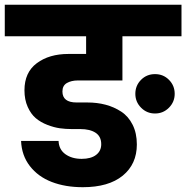

<svg xmlns="http://www.w3.org/2000/svg" viewBox="-37 -760 776 800"><path d="M526.9 -369.1Q526.9 -403.3 550.5 -427.2Q574.2 -451.2 608.9 -451.2Q643.6 -451.2 667.2 -427.2Q690.9 -403.3 690.9 -369.1Q690.9 -335.4 667 -311.3Q643.1 -287.1 608.9 -287.1Q574.7 -287.1 550.8 -311.3Q526.9 -335.4 526.9 -369.1ZM-17.1 -608.9V-740.2H719.2V-608.9H473.1V-424.8H288.1Q260.3 -424.8 241.7 -414.1Q223.1 -403.3 223.1 -378.9Q223.1 -333 282.2 -333H327.1Q367.7 -333 402.8 -323.7Q438 -314.5 468 -294.9Q498 -275.4 515.6 -240.2Q533.2 -205.1 533.2 -158.2Q533.2 -76.2 474.4 -28.1Q415.5 20 308.1 20Q234.9 20 178.2 -2Q121.6 -23.9 87.4 -68.1Q53.2 -112.3 50.8 -172.9H207Q208.5 -136.7 235.6 -117.4Q262.7 -98.1 303.2 -98.1Q341.8 -98.1 363.3 -114.5Q384.8 -130.9 384.8 -159.2Q384.8 -191.4 361.3 -206.8Q337.9 -222.2 297.9 -222.2H262.2Q236.3 -222.2 212.2 -225.6Q188 -229 160.2 -239.7Q132.3 -250.5 112.1 -267.6Q91.8 -284.7 78.4 -314.7Q64.9 -344.7 64.9 -383.8Q64.9 -458.5 116.5 -496.8Q168 -535.2 248 -535.2H321.8V-608.9Z"/></svg>

Font: SVN-Poppins
Style: Bold
Weight: 700
Designer: Ninad Kale (Devanagari), Jonny Pinhorn (Latin)
Foundry: Indian Type Foundry
Version: Version 3.200;PS 1.000;hotconv 16.6.54;makeotf.lib2.5.65590